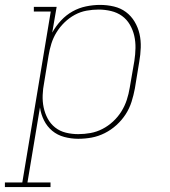

<svg xmlns="http://www.w3.org/2000/svg" viewBox="-72 -558 692 783"><path d="M-52 205V186H19L135 -511H66V-530H159L141 -425Q156 -452 177 -474.5Q198 -497 224 -511.5Q250 -526 279 -532Q308 -538 336 -538Q365 -538 392.5 -531.5Q420 -525 441.5 -509Q463 -493 477 -469.5Q491 -446 497 -419.5Q503 -393 502 -364Q501 -335 496 -307L478 -197Q473 -170 464.5 -143Q456 -116 440.5 -92Q425 -68 403 -48Q381 -28 355 -15Q329 -2 302 3Q275 8 247 8Q218 8 190 0.5Q162 -7 141 -24.5Q120 -42 107.5 -67Q95 -92 91 -120L40 186H134V205ZM247 -11Q272 -11 297 -15.5Q322 -20 345.5 -32Q369 -44 389 -62.5Q409 -81 423 -103.5Q437 -126 445 -150.5Q453 -175 457 -200L476 -310Q480 -336 480.5 -362Q481 -388 475.5 -412Q470 -436 457.5 -457.5Q445 -479 425.5 -493Q406 -507 381 -513Q356 -519 330 -519Q306 -519 281 -514.5Q256 -510 233 -497.5Q210 -485 191 -466.5Q172 -448 158.5 -426Q145 -404 137.5 -380Q130 -356 126 -331L108 -221Q103 -196 102 -170Q101 -144 106 -120Q111 -96 122.5 -74.5Q134 -53 153 -38Q172 -23 196.5 -17Q221 -11 247 -11Z"/></svg>

Font: Iosevka Slab Thin Extended
Style: Italic
Weight: 100
Width: 7
Italic angle: -9°
Monospace: yes
Designer: Belleve Invis
Foundry: Belleve Invis
Version: Version 11.1.0; ttfautohint (v1.8.3)